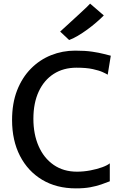

<svg xmlns="http://www.w3.org/2000/svg" viewBox="-20 -1030 680 1058"><path d="M46.5 -368.5Q46.5 -461 74.2 -532Q102 -603 150.5 -652Q199 -701 261.8 -726Q324.5 -751 394 -751Q450 -751 488.2 -745.2Q526.5 -739.5 551 -733Q575.5 -726.5 590.5 -723L573.5 -618.5Q565.5 -623.5 546 -632.5Q526.5 -641.5 491.5 -649.2Q456.5 -657 401.5 -657Q329.5 -657 276 -622.8Q222.5 -588.5 193.2 -525.2Q164 -462 164 -375.5Q164 -290.5 192.8 -224.8Q221.5 -159 275.5 -121.5Q329.5 -84 404 -84Q441 -84 477.8 -91Q514.5 -98 543.2 -108.5Q572 -119 585 -130V-31Q563.5 -22.5 537.5 -13.5Q511.5 -4.5 477.8 1.8Q444 8 398 8Q291.5 8 212.5 -39.2Q133.5 -86.5 90 -171.2Q46.5 -256 46.5 -368.5ZM361 -809.5 311.5 -856Q313 -857.5 329 -872Q346 -887.5 370 -909.5Q394 -931.5 418.2 -953.8Q442.5 -976 459 -992Q475.5 -1008 476.5 -1010L552 -945Q535 -927.5 511.2 -907Q487.5 -886.5 460.8 -867Q434 -847.5 408 -832.2Q382 -817 361 -809.5Z"/></svg>

Font: Koeln Type Sans
Style: Regular
Weight: 400
Designer: Eben Sorkin
Foundry: Eben Sorkin
Version: Version 2.001